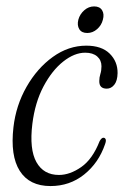

<svg xmlns="http://www.w3.org/2000/svg" viewBox="-20 -586 397 614"><path d="M252.5 -417.5Q218 -417.5 182.2 -389.2Q146.5 -361 119.2 -309.8Q92 -258.5 83.5 -190Q73.5 -108.5 96.5 -67.5Q119.5 -26.5 168.5 -26.5Q203.5 -26.5 239.8 -51.8Q276 -77 298.5 -134.5Q305 -146 311 -145.5Q315.5 -145.5 317.8 -140.8Q320 -136 316 -125Q295.5 -65 249.2 -28Q203 9 141.5 9Q74 9 43.2 -39.5Q12.5 -88 23 -179Q31 -249 65 -308.5Q99 -368 149 -404Q199 -440 256 -440Q305 -440 330.8 -414.5Q356.5 -389 356 -352Q355.5 -327.5 345.5 -315Q335.5 -302.5 321.5 -302.5Q297 -302.5 297.5 -327Q297.5 -338.5 301 -349.5Q304.5 -360.5 304.5 -374Q304.5 -393.5 290.8 -405.5Q277 -417.5 252.5 -417.5ZM259 -480.5Q241 -480.5 233.5 -492.8Q226 -505 230.5 -523Q235.5 -541 249.5 -553.2Q263.5 -565.5 281 -565.5Q299 -565.5 306.5 -553.2Q314 -541 309 -523Q304.5 -505 290.5 -492.8Q276.5 -480.5 259 -480.5Z"/></svg>

Font: Fraunces 144pt S050 Light
Style: Italic
Weight: 300
Italic angle: -16°
Version: Version 1.000; ttfautohint (v1.8.3)